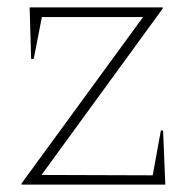

<svg xmlns="http://www.w3.org/2000/svg" viewBox="-20 -498 514 518"><path d="M38 0V-3L366 -452H93L71 -339H64L60 -478H419V-475L92 -26L392 -25L414 -146H420L426 0Z"/></svg>

Font: Piazzolla Thin
Style: Regular
Weight: 100
Designer: Juan Pablo del Peral
Foundry: Huerta Tipografica
Version: Version 1.330